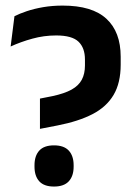

<svg xmlns="http://www.w3.org/2000/svg" viewBox="-20 -672 497 704"><path d="M191 -212 126.5 -199.5V-310.5L172 -319.5Q216.5 -329 242.5 -343.5Q268.5 -358 280 -379.8Q291.5 -401.5 291.5 -432V-453.5Q291.5 -496.5 267.8 -519.2Q244 -542 186 -542Q141 -542 98.5 -530.2Q56 -518.5 19 -501.5L33 -612.5Q51.5 -622 78.2 -631Q105 -640 138.5 -645.8Q172 -651.5 210 -651.5Q318 -651.5 370.2 -603.2Q422.5 -555 422.5 -464V-435Q422.5 -368 396.5 -324Q370.5 -280 319.2 -253.5Q268 -227 191 -212ZM178 12Q141.5 12 124 -7.2Q106.5 -26.5 106.5 -61V-66Q106.5 -100.5 124 -119.8Q141.5 -139 178 -139Q214.5 -139 232.2 -119.8Q250 -100.5 250 -66V-61Q250 -26.5 232.2 -7.2Q214.5 12 178 12Z"/></svg>

Font: Anek Devanagari Medium SemiBold
Style: Regular
Weight: 600
Version: Version 1.003